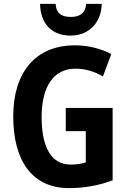

<svg xmlns="http://www.w3.org/2000/svg" viewBox="-20 -957 659 987"><path d="M503 -937H423C419 -886 386 -870 344 -870C298 -870 269 -887 266 -937H186C188 -832 249 -774 343 -774C434 -774 501 -838 503 -937ZM318 -402V-283H421V-122C399 -115 374 -111 343 -111C239 -111 194 -208 194 -355C194 -513 256 -604 368 -604C419 -604 467 -589 509 -564L552 -679C501 -706 436 -724 365 -724C160 -724 48 -582 48 -359C48 -129 147 10 334 10C416 10 489 -4 559 -30V-402Z"/></svg>

Font: Noto Sans Armenian Condensed
Style: Bold
Weight: 700
Width: 3
Designer: Monotype Design Team
Foundry: Monotype Imaging Inc.
Version: Version 2.008